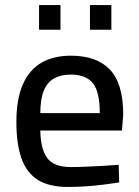

<svg xmlns="http://www.w3.org/2000/svg" viewBox="-20 -732 550 762"><path d="M251 10Q174 10 129.5 -18.5Q85 -47 65 -104Q45 -161 45 -247Q45 -341 71.5 -399Q98 -457 146 -484Q194 -511 261 -511Q364 -511 416.5 -455.5Q469 -400 469 -277L464 -214H140Q141 -142 167 -105.5Q193 -69 261 -69Q290 -69 324.5 -70.5Q359 -72 393 -74Q427 -76 451 -78L453 -8Q428 -4 393 0.5Q358 5 320.5 7.5Q283 10 251 10ZM140 -283H376Q376 -368 348.5 -402Q321 -436 261 -436Q222 -436 195 -421Q168 -406 154 -372.5Q140 -339 140 -283ZM337 -614V-712H422V-614ZM135 -614V-712H220V-614Z"/></svg>

Font: Cairo Play SemiBold
Style: Regular
Weight: 600
Designer: Mohamed Gaber, Accademia di Belle Arti di Urbino
Foundry: Kief Type Foundry, Accademia di Belle Arti di Urbino
Version: Version 3.130;gftools[0.9.24]